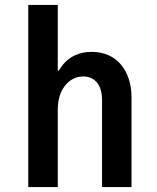

<svg xmlns="http://www.w3.org/2000/svg" viewBox="-20 -761 640 781"><path d="M95 0H215V-315Q215 -345 222.5 -369.5Q230 -394 244 -412Q258 -430 277 -440Q296 -450 318 -450Q354 -450 374.5 -425Q395 -400 395 -355V0H515V-365Q515 -407 503.5 -441Q492 -475 471 -499.5Q450 -524 420 -537Q390 -550 353 -550Q314 -550 283.5 -535.5Q253 -521 232 -493Q211 -465 199.5 -425Q188 -385 188 -335L223 -474H215V-741H95Z"/></svg>

Font: CommitMonoV142 ExtLt
Style: Regular
Weight: 200
Monospace: yes
Designer: Eigil Nikolajsen
Foundry: Eigil Nikolajsen
Version: Version 1.142